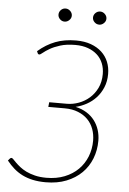

<svg xmlns="http://www.w3.org/2000/svg" viewBox="-59 -907 640 956"><g transform="rotate(5 261.5 -429.0)"><path d="M106.5 -639.5Q147 -674.5 192.5 -692Q238 -709.5 296 -709.5Q338 -709.5 370.2 -697.8Q402.5 -686 424.5 -665.5Q446.5 -645 457.8 -617.2Q469 -589.5 469 -557Q469 -520 456.5 -490Q444 -460 423.5 -437.8Q403 -415.5 376.5 -401Q350 -386.5 322 -380Q353.5 -373 377.2 -358.2Q401 -343.5 417 -322.5Q433 -301.5 441.2 -275.8Q449.5 -250 449.5 -221.5Q449.5 -174 433.2 -132.5Q417 -91 385.8 -60Q354.5 -29 309.2 -11Q264 7 206 7Q170.5 7 141.5 0.8Q112.5 -5.5 89 -17.2Q65.5 -29 46 -46Q26.5 -63 9.5 -84.5L17.5 -94Q21.5 -99 26.5 -99Q30 -99 36 -92.8Q42 -86.5 51.2 -77.2Q60.5 -68 74 -57.2Q87.5 -46.5 106.2 -37.2Q125 -28 150 -21.8Q175 -15.5 207.5 -15.5Q258 -15.5 298.2 -31.5Q338.5 -47.5 366.2 -75.2Q394 -103 408.8 -140.2Q423.5 -177.5 423.5 -219.5Q423.5 -250 413.8 -277.2Q404 -304.5 384.5 -324.5Q365 -344.5 336 -356.2Q307 -368 269 -368H186.5L189 -391.5H276.5Q307 -391.5 336.8 -402.5Q366.5 -413.5 390 -434.2Q413.5 -455 428 -485.2Q442.5 -515.5 442.5 -554.5Q442.5 -583 432.8 -607.5Q423 -632 404 -649.5Q385 -667 357.5 -677Q330 -687 294.5 -687Q250 -687 219 -677.2Q188 -667.5 167.5 -655.5Q147 -643.5 135.5 -633.8Q124 -624 118.5 -624Q113 -624 111 -629ZM263.5 -830.5Q263.5 -817.5 253.2 -807.8Q243 -798 230 -798Q216.5 -798 206.8 -807.8Q197 -817.5 197 -830.5Q197 -844 206.8 -853.8Q216.5 -863.5 230 -863.5Q243 -863.5 253.2 -853.8Q263.5 -844 263.5 -830.5ZM436.5 -830.5Q436.5 -817.5 426.2 -807.8Q416 -798 403 -798Q389.5 -798 379.5 -807.8Q369.5 -817.5 369.5 -830.5Q369.5 -844 379.5 -853.8Q389.5 -863.5 403 -863.5Q416 -863.5 426.2 -853.8Q436.5 -844 436.5 -830.5Z"/></g></svg>

Font: Lato ExtraLight
Style: Italic
Weight: 275
Italic angle: -7°
Designer: Lukasz Dziedzic with Adam Twardoch and Botio Nikoltchev
Foundry: tyPoland Lukasz Dziedzic
Version: Version 2.015; 2015-08-06; http://www.latofonts.com/